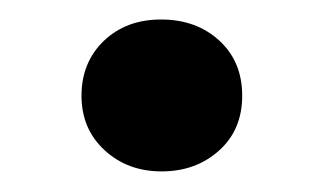

<svg xmlns="http://www.w3.org/2000/svg" viewBox="-20 -166 331 192"><path d="M84.5 -15.9Q61.5 -37.1 61.5 -70.3Q61.5 -103.5 83.7 -125Q106 -146.5 141.1 -146.5Q176.3 -146.5 199.2 -125.5Q222.2 -104.5 222.2 -70.3Q222.2 -36.1 199 -15.4Q175.8 5.4 141.6 5.4Q107.4 5.4 84.5 -15.9Z"/></svg>

Font: RobotoCondensed-Bold
Style: Bold
Weight: 700
Designer: Google
Version: Version 2.001240; 2014